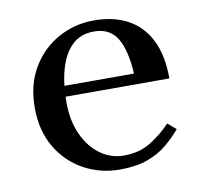

<svg xmlns="http://www.w3.org/2000/svg" viewBox="-61 -540 649 615"><g transform="rotate(-10 263.0 -232.5)"><path d="M302 -32Q354 -32 391.5 -56Q429 -80 456 -109L483 -86Q462 -61 435.5 -39Q409 -17 372 -3.5Q335 10 282 10Q219 10 165.5 -19Q112 -48 79.5 -102.5Q47 -157 47 -232Q47 -307 79.5 -361.5Q112 -416 165.5 -445.5Q219 -475 282 -475Q345 -475 391 -450.5Q437 -426 462.5 -376Q488 -326 488 -250H137V-285H379Q375 -360 351.5 -400Q328 -440 276 -440Q232 -440 204.5 -413.5Q177 -387 163.5 -340Q150 -293 150 -232Q150 -172 170.5 -127Q191 -82 225.5 -57Q260 -32 302 -32Z"/></g></svg>

Font: Brygada 1918 Medium
Style: Regular
Weight: 500
Designer: Mateusz Machalski | Borys Kosmynka | Przemek Hoffer
Foundry: NIEPODLEGLA 2018
Version: Version 3.006